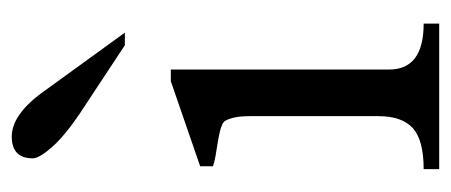

<svg xmlns="http://www.w3.org/2000/svg" viewBox="-236 -516 752 320"><g transform="rotate(-90 140.0 -356.0)"><path d="M245.6 -523.9H224.6L109.9 -599.6Q73.2 -624.5 54.9 -645.3Q36.6 -666 36.1 -677.2Q36.1 -712.4 72.3 -712.4Q90.3 -712.4 108.4 -700Q126.5 -687.5 143.6 -664.6ZM260.7 0H18.1V-25.9Q66.4 -25.9 86.4 -43.9Q106.4 -62 106.4 -101.1V-316.4Q106.4 -333.5 103.3 -345Q100.1 -356.4 96.2 -359.4Q90.3 -363.3 80.8 -365.5Q71.3 -367.7 60.8 -369.4Q50.3 -371.1 40 -372.8Q29.8 -374.5 22.9 -377V-398.4L164.6 -447.3H184.1V-83.5Q184.1 -25.9 260.7 -25.9Z"/></g></svg>

Font: HM XNiloofar
Style: Regular
Weight: 400
Designer: Hossein Movahhedian
Version: Version 2.8, 2015